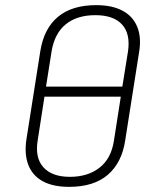

<svg xmlns="http://www.w3.org/2000/svg" viewBox="-20 -715 596 747"><path d="M249 12Q186 12 146 -10Q106 -32 90 -74Q74 -116 83 -174L137 -517Q151 -604 205.5 -649.5Q260 -695 354 -695Q416 -695 456.5 -673.5Q497 -652 514 -610.5Q531 -569 521 -511L467 -168Q454 -82 399.5 -35Q345 12 249 12ZM252 -27Q321 -27 366.5 -62Q412 -97 423 -166L450 -339H153L127 -171Q115 -102 148.5 -64.5Q182 -27 252 -27ZM159 -378H456L478 -515Q488 -583 455 -619.5Q422 -656 351 -656Q280 -656 236.5 -621Q193 -586 181 -517Z"/></svg>

Font: Sofia Sans ExtraLight
Style: Italic
Weight: 250
Italic angle: -9°
Version: Version 4.100-B